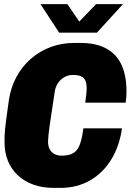

<svg xmlns="http://www.w3.org/2000/svg" viewBox="-20 -905 640 935"><path d="M242 10Q187 10 142.5 -6Q98 -22 66.5 -51.5Q35 -81 18.5 -122Q2 -163 2 -212Q2 -229 2.5 -244.5Q3 -260 5 -280Q7 -300 11.5 -332.5Q16 -365 23 -416Q32 -478 59.5 -529.5Q87 -581 130 -618.5Q173 -656 227 -676Q281 -696 343 -696H370Q448 -696 498 -668.5Q548 -641 572 -588.5Q596 -536 596 -460Q596 -446 595 -432.5Q594 -419 592 -405H395Q398 -426 400 -443.5Q402 -461 402 -475Q402 -499 395.5 -513Q389 -527 374.5 -533.5Q360 -540 335 -540Q313 -540 294.5 -530Q276 -520 263 -501.5Q250 -483 246 -455Q230 -352 222 -295Q214 -238 214 -215Q214 -194 222 -178.5Q230 -163 245 -155Q260 -147 280 -147Q319 -147 339.5 -161Q360 -175 370 -204.5Q380 -234 386 -280H574Q562 -194 522 -128.5Q482 -63 418.5 -26.5Q355 10 274 10ZM268 -746 177 -885H308L366 -800L448 -885H579L452 -746Z"/></svg>

Font: Chivo Mono Medium Black
Style: Italic
Weight: 900
Italic angle: -8.05°
Monospace: yes
Version: Version 1.008